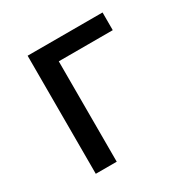

<svg xmlns="http://www.w3.org/2000/svg" viewBox="-151 -788 901 921"><g transform="rotate(-30 300.0 -327.0)"><path d="M121 0V-654H536V-556H237V0Z"/></g></svg>

Font: Source Code Pro Semibold
Style: Regular
Weight: 600
Monospace: yes
Designer: Paul D. Hunt, Teo Tuominen
Foundry: Adobe Systems Incorporated
Version: Version 2.030;PS 1.000;hotconv 16.6.51;makeotf.lib2.5.65220